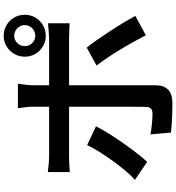

<svg xmlns="http://www.w3.org/2000/svg" viewBox="23 -924 954 1040"><g transform="rotate(-90 500.0 -404.0)"><path d="M770 -747Q770 -723 786.5 -706.5Q803 -690 826 -690Q850 -690 867 -706.5Q884 -723 884 -747Q884 -770 867 -787Q850 -804 826 -804Q803 -804 786.5 -787Q770 -770 770 -747ZM713 -747Q713 -778 728 -804Q743 -830 769 -845.5Q795 -861 826 -861Q858 -861 884 -845.5Q910 -830 925 -804Q940 -778 940 -747Q940 -715 925 -689.5Q910 -664 884 -648.5Q858 -633 826 -633Q795 -633 769 -648.5Q743 -664 728 -689.5Q713 -715 713 -747ZM567 -784Q566 -777 563.5 -762Q561 -747 559.5 -730Q558 -713 558 -701Q558 -673 558 -637.5Q558 -602 558 -567Q558 -532 558 -504Q558 -484 558 -447.5Q558 -411 558 -365Q558 -319 558 -270Q558 -221 558 -175Q558 -129 558 -93Q558 -57 558 -36Q558 6 534.5 29.5Q511 53 459 53Q434 53 406.5 52Q379 51 352.5 49.5Q326 48 302 45L292 -66Q324 -60 354.5 -57.5Q385 -55 404 -55Q424 -55 432 -63.5Q440 -72 441 -91Q441 -102 441.5 -132.5Q442 -163 442 -205.5Q442 -248 442 -295.5Q442 -343 442 -386Q442 -429 442 -460.5Q442 -492 442 -504Q442 -522 442 -557.5Q442 -593 442 -633Q442 -673 442 -702Q442 -720 439 -746Q436 -772 434 -784ZM88 -622Q110 -619 134 -617Q158 -615 181 -615Q194 -615 230.5 -615Q267 -615 318 -615Q369 -615 428.5 -615Q488 -615 547.5 -615Q607 -615 659 -615Q711 -615 748 -615Q785 -615 800 -615Q820 -615 847 -617Q874 -619 894 -621V-504Q872 -505 846.5 -506Q821 -507 801 -507Q786 -507 749 -507Q712 -507 660 -507Q608 -507 549 -507Q490 -507 431 -507Q372 -507 320 -507Q268 -507 231.5 -507Q195 -507 181 -507Q159 -507 134 -506Q109 -505 88 -503ZM336 -361Q319 -328 295 -289.5Q271 -251 243.5 -212Q216 -173 190 -139.5Q164 -106 143 -84L46 -150Q71 -173 97.5 -204.5Q124 -236 149.5 -271.5Q175 -307 197 -342Q219 -377 234 -409ZM762 -411Q782 -387 805 -353.5Q828 -320 852.5 -283Q877 -246 898 -210.5Q919 -175 934 -148L829 -91Q813 -122 792.5 -159Q772 -196 749.5 -233Q727 -270 705 -302.5Q683 -335 665 -358Z"/></g></svg>

Font: Noto Sans SC SemiBold
Style: Regular
Weight: 600
Designer: Ryoko NISHIZUKA 西塚涼子 (kana, bopomofo & ideographs); Paul D. Hunt (Latin, Greek & Cyrillic); Sandoll Communications 산돌커뮤니
Foundry: Adobe
Version: Version 2.004-H2;hotconv 1.0.118;makeotfexe 2.5.65603